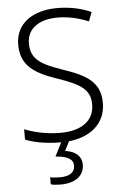

<svg xmlns="http://www.w3.org/2000/svg" viewBox="-63 -768 671 1051"><g transform="rotate(-5 273.0 -242.0)"><path d="M357 142C357 92 320 66 267 59L293 8C412 -5 496 -71 496 -186C496 -301 419 -343 292 -386C183 -424 121 -453 121 -544C121 -628 190 -672 288 -672C345 -672 403 -660 459 -636L478 -686C422 -711 360 -724 290 -724C159 -724 62 -660 62 -543C62 -428 135 -382 254 -341C380 -298 437 -267 437 -182C437 -89 361 -42 252 -42C173 -42 104 -59 54 -79V-22C100 -4 163 10 249 10H250L212 85C273 89 309 105 309 143C309 182 277 200 228 200C206 200 187 199 173 195V234C186 238 204 240 226 240C308 240 357 203 357 142Z"/></g></svg>

Font: Noto Sans Malayalam Light
Style: Regular
Weight: 300
Designer: Jelle Bosma - Monotype Design Team
Foundry: Monotype Imaging Inc.
Version: Version 2.104